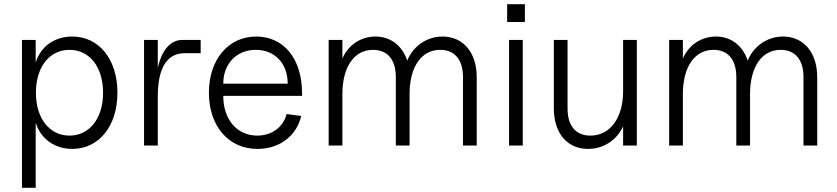

<svg xmlns="http://www.w3.org/2000/svg" viewBox="-20 -689 3963 909"><path d="M322 16C449 16 536 -93 536 -250C536 -408 449 -516 322 -516C237 -516 172 -468 149 -393V-500H84V200H149V-108C172 -33 238 16 322 16ZM309 -47C214 -47 150 -129 150 -250C150 -372 214 -453 309 -453C404 -453 468 -372 468 -250C468 -129 404 -47 309 -47Z M662 0H727V-233C727 -367 771 -437 853 -437H930V-500H843C786 -500 744 -449 727 -366V-500H662Z M1199 16C1303 16 1384 -45 1406 -140L1337 -149C1321 -87 1267 -47 1198 -47C1102 -47 1037 -123 1037 -235H1410V-248C1410 -410 1324 -516 1193 -516C1061 -516 969 -407 969 -250C969 -92 1062 16 1199 16ZM1342 -293H1037C1037 -387 1100 -453 1191 -453C1281 -453 1342 -389 1342 -293Z M2172 -324V0H2237V-324C2237 -440 2173 -516 2075 -516C1999 -516 1935 -469 1908 -402C1885 -472 1830 -516 1758 -516C1687 -516 1628 -475 1601 -412V-500H1536V0H1601V-243C1601 -373 1657 -453 1746 -453C1815 -453 1854 -406 1854 -324V0H1919V-243C1919 -373 1975 -453 2064 -453C2133 -453 2172 -406 2172 -324Z M2390 0H2455V-500H2390ZM2381 -585H2465V-669H2381Z M2764 16C2839 16 2901 -27 2930 -91V0H2995V-500H2930V-257C2930 -130 2868 -47 2775 -47C2706 -47 2667 -93 2667 -176V-500H2602V-176C2602 -59 2665 16 2764 16Z M3784 -324V0H3849V-324C3849 -440 3785 -516 3687 -516C3611 -516 3547 -469 3520 -402C3497 -472 3442 -516 3370 -516C3299 -516 3240 -475 3213 -412V-500H3148V0H3213V-243C3213 -373 3269 -453 3358 -453C3427 -453 3466 -406 3466 -324V0H3531V-243C3531 -373 3587 -453 3676 -453C3745 -453 3784 -406 3784 -324Z"/></svg>

Font: Uncut Sans Book
Style: Regular
Weight: 350
Designer: Kasper Nordkvist
Foundry: UNCUT.wtf
Version: Version 1.304;Glyphs 3.2 (3246)